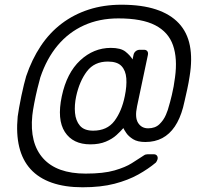

<svg xmlns="http://www.w3.org/2000/svg" viewBox="-20 -681 866 814"><path d="M330 113Q255 113 199.5 93.5Q144 74 109.5 36Q75 -2 61.5 -58Q48 -114 55 -187Q57 -201 61 -224.5Q65 -248 70.5 -274Q76 -300 81.5 -322.5Q87 -345 91 -358Q115 -429 152.5 -485.5Q190 -542 241.5 -581Q293 -620 356.5 -640.5Q420 -661 495 -661Q581 -661 641.5 -641Q702 -621 738 -582.5Q774 -544 785 -487.5Q796 -431 784 -358Q780 -331 774 -303.5Q768 -276 763 -254.5Q758 -233 756 -225Q743 -177 721 -144.5Q699 -112 668 -95.5Q637 -79 596 -79Q563 -79 544 -91Q525 -103 515.5 -117Q506 -131 503 -138Q492 -125 474 -108.5Q456 -92 428.5 -80.5Q401 -69 363 -69Q289 -69 255 -121.5Q221 -174 242 -273Q263 -372 320 -425Q377 -478 450 -478Q492 -478 512 -462Q532 -446 542 -429L546 -448Q548 -458 555.5 -464Q563 -470 573 -470H590Q600 -470 604.5 -464Q609 -458 607 -448L561 -230Q551 -183 565.5 -160Q580 -137 608 -137Q638 -137 656 -154.5Q674 -172 683.5 -194.5Q693 -217 696 -231Q700 -243 708.5 -278Q717 -313 722 -353Q733 -433 713.5 -489Q694 -545 638 -574Q582 -603 482 -603Q401 -603 336 -573.5Q271 -544 224.5 -488.5Q178 -433 151 -353Q146 -336 138.5 -305Q131 -274 125 -242.5Q119 -211 117 -192Q105 -74 163 -9.5Q221 55 343 55Q419 55 465.5 41.5Q512 28 538.5 11Q565 -6 579 -15Q584 -18 590.5 -22.5Q597 -27 606 -27H632Q641 -27 645.5 -21Q650 -15 648 -6Q647 -2 645 1.5Q643 5 641 8Q609 35 566 59Q523 83 465.5 98Q408 113 330 113ZM375 -127Q434 -127 465 -168Q496 -209 509 -273Q518 -316 515.5 -349Q513 -382 495 -401Q477 -420 437 -420Q380 -420 348.5 -378.5Q317 -337 303 -273Q295 -236 298 -202.5Q301 -169 319 -148Q337 -127 375 -127Z"/></svg>

Font: Rubik Light Light
Style: Italic
Weight: 300
Italic angle: -12°
Version: Version 2.104